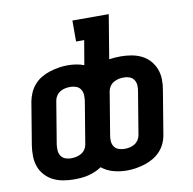

<svg xmlns="http://www.w3.org/2000/svg" viewBox="-82 -818 914 910"><g transform="rotate(-10 375.0 -362.5)"><path d="M458 10Q424 10 392.5 1.5Q361 -7 336 -27Q321 -17 304.5 -10Q288 -3 271.5 1Q255 5 237.5 6.5Q220 8 203 8Q203 8 203 8Q203 8 203 8Q177 8 151 3.5Q125 -1 103 -12Q81 -23 64 -41.5Q47 -60 38.5 -83.5Q30 -107 29.5 -133.5Q29 -160 33 -186L67 -391Q71 -412 80 -432.5Q89 -453 104 -470Q119 -487 139 -498.5Q159 -510 180 -516.5Q201 -523 222.5 -526.5Q244 -530 265 -530Q286 -530 305.5 -527Q325 -524 344 -517L364 -634H325V-735H500L465 -524Q479 -526 492.5 -527Q506 -528 520 -528Q520 -528 520 -528Q520 -528 520 -528Q547 -528 572.5 -523.5Q598 -519 620.5 -508Q643 -497 659.5 -478.5Q676 -460 685 -436.5Q694 -413 694.5 -386.5Q695 -360 690 -334L656 -129Q653 -108 644 -87.5Q635 -67 619.5 -50Q604 -33 584 -21.5Q564 -10 543 -3.5Q522 3 501 6.5Q480 10 458 10ZM206 -93Q218 -93 230.5 -95.5Q243 -98 254.5 -104.5Q266 -111 273.5 -122Q281 -133 283 -145L317 -350Q319 -365 318 -379.5Q317 -394 309.5 -405.5Q302 -417 288.5 -422Q275 -427 260 -427Q248 -427 235.5 -424.5Q223 -422 212 -415.5Q201 -409 193.5 -398Q186 -387 184 -375L150 -170Q148 -155 149 -140.5Q150 -126 157.5 -114.5Q165 -103 178 -98Q191 -93 206 -93ZM463 -93Q476 -93 488 -95.5Q500 -98 511 -104.5Q522 -111 529.5 -122Q537 -133 539 -145L573 -350Q576 -365 575 -379.5Q574 -394 566.5 -405.5Q559 -417 546 -422Q533 -427 518 -427Q505 -427 493 -424.5Q481 -422 469.5 -415.5Q458 -409 450.5 -398Q443 -387 441 -375L407 -170Q404 -155 405 -140.5Q406 -126 413.5 -114.5Q421 -103 434.5 -98Q448 -93 463 -93Z"/></g></svg>

Font: Iosevka Etoile Oblique
Style: Bold
Weight: 700
Italic angle: -9°
Designer: Belleve Invis
Foundry: Belleve Invis
Version: Version 15.5.2; ttfautohint (v1.8.4)